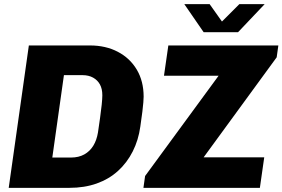

<svg xmlns="http://www.w3.org/2000/svg" viewBox="-20 -905 1361 925"><path d="M22 0 119 -686H414Q489 -686 547.5 -655.5Q606 -625 639 -569.5Q672 -514 672 -439Q672 -427 670.5 -411Q669 -395 666 -368Q663 -341 656 -295Q647 -230 619.5 -175.5Q592 -121 548.5 -81.5Q505 -42 446 -21Q387 0 314 0ZM232 -146H322Q359 -146 386 -161Q413 -176 429.5 -203Q446 -230 452 -267Q457 -302 462 -336.5Q467 -371 470 -400.5Q473 -430 473 -446Q473 -477 461.5 -498Q450 -519 428.5 -531Q407 -543 377 -543H288ZM671 0 679 -57 1033 -540H770L791 -686H1321L1313 -629L961 -147H1253L1232 0ZM961 -750 868 -885H990L1063 -782H1030L1133 -885H1255L1127 -750Z"/></svg>

Font: Chivo Medium ExtraBold
Style: Italic
Weight: 800
Italic angle: -8.05°
Version: Version 2.002